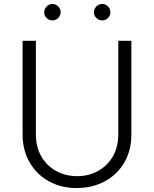

<svg xmlns="http://www.w3.org/2000/svg" viewBox="-20 -933 777 969"><path d="M94 -254V-727H161V-254Q161 -193 187.5 -145.5Q214 -98 261.5 -71Q309 -44 369 -44Q429 -44 476.5 -71Q524 -98 550.5 -145.5Q577 -193 577 -254V-727H643V-254Q643 -175 608 -114Q573 -53 510 -18.5Q447 16 367 16Q288 16 226 -18.5Q164 -53 129 -114.5Q94 -176 94 -254ZM454 -871Q454 -888 466.5 -900.5Q479 -913 496 -913Q513 -913 525 -900.5Q537 -888 537 -871Q537 -854 525 -842Q513 -830 496 -830Q479 -830 466.5 -842Q454 -854 454 -871ZM203 -871Q203 -888 215.5 -900.5Q228 -913 245 -913Q262 -913 274 -900.5Q286 -888 286 -871Q286 -855 274 -842.5Q262 -830 245 -830Q228 -830 215.5 -842Q203 -854 203 -871Z"/></svg>

Font: 寒蝉端黑体 Light
Style: Regular
Weight: 300
Designer: ChillDuanSans {Warren2060}; 
Source Han Sans {Ryoko NISHIZUKA 西塚涼子 (kana, bopomofo & ideographs); Paul D. Hunt (Latin, G
Foundry: ChillType&Adobe
Version: Version 1.300;Glyphs 3.3 (3306)